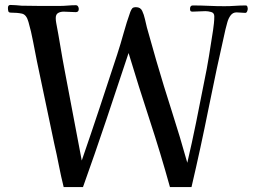

<svg xmlns="http://www.w3.org/2000/svg" viewBox="-20 -753 1040 775"><path d="M980 -717Q980 -713 977.5 -707Q975 -701 970 -701Q961 -701 952.5 -702Q944 -703 935 -703Q920 -703 911 -691Q902 -679 897.5 -662.5Q893 -646 890 -634Q854 -476 822 -316Q790 -156 753 2H666Q628 -135 584 -269Q540 -403 499 -539Q454 -403 408.5 -267.5Q363 -132 315 2H237Q226 -42 217.5 -86Q209 -130 199 -173L129 -506Q121 -545 113.5 -585.5Q106 -626 95 -664Q87 -694 68.5 -698Q50 -702 24 -702Q15 -702 13.5 -708Q12 -714 12 -721Q12 -733 22 -733Q33 -733 44.5 -732Q56 -731 67 -730Q105 -729 143 -729Q181 -729 219 -729Q236 -729 253 -730.5Q270 -732 286 -732Q292 -732 295 -727Q298 -722 298 -717Q298 -704 286 -704Q274 -704 261.5 -705Q249 -706 237 -706Q224 -706 214.5 -700.5Q205 -695 205 -680Q205 -675 205.5 -670Q206 -665 207 -660Q216 -613 224 -564.5Q232 -516 241 -469Q258 -378 275.5 -287Q293 -196 310 -105Q347 -212 382.5 -319Q418 -426 453 -533Q467 -576 479 -619.5Q491 -663 506 -705Q510 -715 514 -719.5Q518 -724 529 -724Q547 -724 554 -709Q561 -694 565 -676Q569 -658 573 -642Q583 -608 592 -575Q601 -542 611 -508Q641 -405 674 -302.5Q707 -200 736 -96Q755 -177 771.5 -258.5Q788 -340 804 -422Q815 -474 823.5 -526.5Q832 -579 840 -631Q842 -645 843.5 -659Q845 -673 845 -687Q845 -701 832.5 -704.5Q820 -708 809 -708Q796 -708 783 -707Q770 -706 757 -706Q750 -706 748.5 -709.5Q747 -713 747 -717Q747 -731 758 -731Q790 -731 822 -729.5Q854 -728 886 -728Q908 -728 929 -729.5Q950 -731 972 -731Q977 -731 978.5 -726Q980 -721 980 -717Z"/></svg>

Font: Kaisei Decol
Style: Regular
Weight: 400
Designer: Font-Kai, 金井和夫
Foundry: KAZUO KANAI
Version: Version 5.003